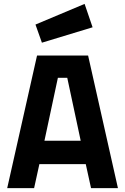

<svg xmlns="http://www.w3.org/2000/svg" viewBox="-20 -965 642 985"><path d="M17 0 170 -680H432L585 0H447L420 -123H182L155 0ZM208 -243H394L325 -566H277ZM195 -746 162 -839 414 -945 455 -825Z"/></svg>

Font: Titillium Web
Style: Bold
Weight: 700
Designer: Mohamed Gaber, Accademia di Belle Arti di Urbino
Foundry: Kief Type Foundry, Accademia di Belle Arti di Urbino
Version: Version 3.000